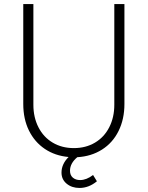

<svg xmlns="http://www.w3.org/2000/svg" viewBox="-20 -765 730 949"><path d="M284 88Q284 46 319 11Q252 5 201.5 -29Q151 -63 123 -120Q95 -177 95 -251V-745H145V-247Q145 -185 170 -136Q195 -87 240.5 -60Q286 -33 345 -33Q404 -33 449.5 -60Q495 -87 520 -136Q545 -185 545 -247V-745H595V-251Q595 -176 566 -117.5Q537 -59 484 -25.5Q431 8 362 12Q326 42 326 79Q326 101 340 113Q354 125 376 125Q407 125 440 100L459 131Q419 164 373 164Q335 164 309.5 143Q284 122 284 88Z"/></svg>

Font: Eudoxus Sans ExtraLight
Style: Regular
Weight: 200
Designer: Stijn de Vries
Foundry: tokotype
Version: Version 2.005